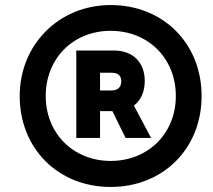

<svg xmlns="http://www.w3.org/2000/svg" viewBox="-20 -730 845 760"><path d="M418 10C626 10 778 -142 778 -350C778 -558 626 -710 418 -710C214 -710 58 -554 58 -350C58 -142 210 10 418 10ZM418 -93C270 -93 161 -202 161 -350C161 -499 270 -608 418 -608C567 -608 676 -499 676 -350C676 -202 567 -93 418 -93ZM282 -184H376V-290H425L477 -184H578L510 -312C538 -333 553 -367 553 -410C553 -483 506 -530 431 -530H282ZM422 -372H376V-442H422C447 -442 460 -431 460 -408C460 -386 447 -372 422 -372Z"/></svg>

Font: Fixel Display 20240404
Style: Bold Italic
Weight: 700
Italic angle: -10°
Designer: AlfaBravo + MacPaw
Foundry: Kyrylo Tkachov, Marchela Mozhyna, Serhii Makarenko, Maria Weinstein, Zakhar Kryvoshyya
Version: Version 1.211;Glyphs 3.2 (3225)